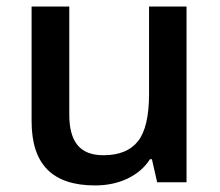

<svg xmlns="http://www.w3.org/2000/svg" viewBox="-20 -560 675 590"><path d="M462.9 0 446.8 -70.8H440.9Q417 -33.2 372.8 -11.7Q328.6 9.8 272 9.8Q173.8 9.8 125.5 -39.1Q77.1 -87.9 77.1 -187V-540H192.9V-207Q192.9 -145 218.3 -114Q243.7 -83 297.9 -83Q370.1 -83 404.1 -126.2Q438 -169.4 438 -271V-540H553.2V0Z"/></svg>

Font: Open Sans Semibold
Style: Regular
Weight: 600
Foundry: Ascender Corporation
Version: Version 1.10; ttfautohint (v1.5.65-e2d9)